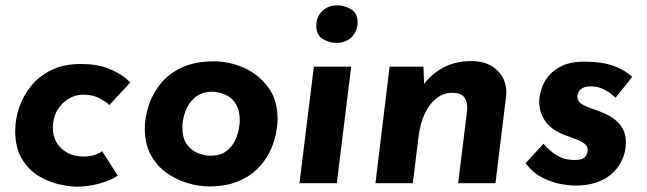

<svg xmlns="http://www.w3.org/2000/svg" viewBox="-20 -687 2425 720"><path d="M422 -28Q392 -9 350.5 2Q309 13 269 13Q242 13 203 4.5Q164 -4 126 -26.5Q88 -49 62.5 -90.5Q37 -132 37 -197Q37 -240 52 -284Q67 -328 97 -365Q127 -402 173 -424.5Q219 -447 282 -447Q349 -447 394.5 -427Q440 -407 469 -378L390 -293Q377 -306 352 -319Q327 -332 291 -332Q262 -332 236 -316Q210 -300 194 -272Q178 -244 178 -207Q178 -177 192 -153Q206 -129 232 -114.5Q258 -100 294 -100Q314 -100 331.5 -105Q349 -110 363 -120Z M764 12Q725 12 683 -0.5Q641 -13 604.5 -39Q568 -65 545.5 -106Q523 -147 523 -204Q523 -244 536.5 -288Q550 -332 580 -370.5Q610 -409 660 -433Q710 -457 782 -457Q841 -457 895.5 -432.5Q950 -408 985.5 -360Q1021 -312 1021 -241Q1021 -216 1014 -182.5Q1007 -149 990 -115Q973 -81 944 -52.5Q915 -24 870.5 -6Q826 12 764 12ZM768 -103Q811 -103 835 -125Q859 -147 869 -178Q879 -209 879 -235Q879 -270 867.5 -291.5Q856 -313 839 -324Q822 -335 805 -339Q788 -343 777 -343Q736 -343 711 -321.5Q686 -300 675 -269Q664 -238 664 -211Q664 -166 682.5 -143Q701 -120 725.5 -111.5Q750 -103 768 -103Z M1157 -437H1297L1243 0H1103ZM1166 -591Q1166 -623 1188 -645Q1210 -667 1246 -667Q1271 -667 1296 -652.5Q1321 -638 1321 -602Q1321 -571 1299 -548.5Q1277 -526 1241 -526Q1216 -526 1191 -540.5Q1166 -555 1166 -591Z M1568 -437 1571 -350 1566 -366Q1594 -407 1640.5 -432.5Q1687 -458 1748 -458Q1810 -458 1846.5 -421.5Q1883 -385 1878 -327L1838 0H1698L1732 -275Q1734 -304 1721.5 -321.5Q1709 -339 1675 -339Q1643 -339 1616.5 -318Q1590 -297 1573 -261Q1556 -225 1550 -178L1528 0H1388L1441 -437Z M2136 9Q2118 9 2085 3.5Q2052 -2 2015.5 -20Q1979 -38 1951 -75L2018 -148Q2045 -118 2067 -105Q2089 -92 2106.5 -89.5Q2124 -87 2135 -87Q2166 -87 2175 -100Q2184 -113 2184 -124Q2184 -139 2171.5 -148.5Q2159 -158 2139.5 -165Q2120 -172 2099 -180Q2047 -200 2024.5 -233Q2002 -266 2002 -305Q2002 -325 2009.5 -350.5Q2017 -376 2035.5 -400Q2054 -424 2087.5 -440Q2121 -456 2174 -456Q2204 -456 2234.5 -451.5Q2265 -447 2294.5 -434.5Q2324 -422 2351 -399L2288 -320Q2267 -341 2244.5 -352Q2222 -363 2196 -363Q2177 -363 2166 -357.5Q2155 -352 2150 -343Q2145 -334 2145 -324Q2145 -308 2160 -298Q2175 -288 2196.5 -281Q2218 -274 2239 -265Q2269 -253 2290 -235Q2311 -217 2320.5 -192.5Q2330 -168 2326 -135Q2323 -106 2309 -79.5Q2295 -53 2271.5 -33Q2248 -13 2214 -2Q2180 9 2136 9Z"/></svg>

Font: Josefin Sans Thin
Style: Bold Italic
Weight: 700
Italic angle: -7°
Version: Version 2.000